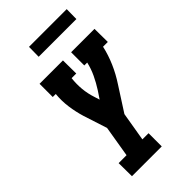

<svg xmlns="http://www.w3.org/2000/svg" viewBox="-278 -1002 1080 1080"><g transform="rotate(-45 262.0 -462.0)"><path d="M86 0 85 -105H148L179 -291L133 -433Q119 -479 112 -529Q105 -579 110 -630H86V-735H272L273 -630H236Q231 -587 235 -545.5Q239 -504 252 -465L262 -433L292 -478Q315 -514 333 -552Q351 -590 360 -630H337V-735H523L524 -630H486Q474 -576 451 -523Q428 -470 395 -420L303 -277L274 -105H323V0ZM190 -846 191 -924H491L490 -846Z"/></g></svg>

Font: Iosevka Curly Slab Extrabold
Style: Italic
Weight: 800
Italic angle: -9°
Monospace: yes
Designer: Belleve Invis
Foundry: Belleve Invis
Version: Version 22.1.2; ttfautohint (v1.8.4)